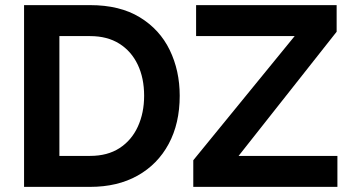

<svg xmlns="http://www.w3.org/2000/svg" viewBox="-20 -730 1372 750"><path d="M74 0V-710H332Q448 -710 526 -662.5Q604 -615 643 -534.5Q682 -454 682 -356Q682 -248 639 -168Q596 -88 517.5 -44Q439 0 332 0ZM543 -356Q543 -425 518 -477.5Q493 -530 446 -559.5Q399 -589 332 -589H212V-121H332Q400 -121 447 -151.5Q494 -182 518.5 -235.5Q543 -289 543 -356ZM735 -104 1131 -589H746V-710H1295V-606L912 -121H1298V0H735Z"/></svg>

Font: Raleway Thin
Style: Bold
Weight: 700
Version: Version 4.026